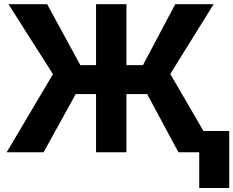

<svg xmlns="http://www.w3.org/2000/svg" viewBox="-20 -748 1146 943"><path d="M12.7 0 240.2 -383.8 21.5 -727.5H211.4L374.5 -428.2H451.7V-727.5H601.1V-428.2H682.1L840.8 -727.5H1029.3L816.4 -384.8L1040 0H856.4L702.6 -286.1H601.1V0H451.7V-286.1H352.1L193.8 0ZM1106 -104.5V175.3H958.5V-104.5Z"/></svg>

Font: Inter Tight
Style: Bold
Weight: 700
Designer: Rasmus Andersson
Foundry: rsms
Version: Version 3.004; ttfautohint (v1.8.4.7-5d5b)